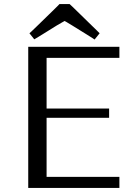

<svg xmlns="http://www.w3.org/2000/svg" viewBox="-20 -932 642 952"><path d="M120 -700H572V-645H211V-394H521V-348H211V-55H572V0H120ZM300 -828 262 -806Q225 -783 188 -760L150 -737L126 -767Q126 -766 163.5 -802.5Q201 -839 238.5 -875.5Q276 -912 275 -912H325Q324 -913 340 -898Q356 -883 377.5 -861.5Q399 -840 421.5 -818.5Q444 -797 459 -782L474 -767L449 -736Q450 -736 412.5 -759.5Q375 -783 337.5 -806Q300 -829 300 -828Z"/></svg>

Font: Tenor Sans
Style: Regular
Weight: 400
Designer: Denis Masharov
Foundry: Denis Masharov
Version: Version 1.1